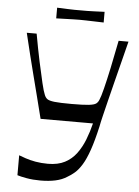

<svg xmlns="http://www.w3.org/2000/svg" viewBox="-57 -878 673 931"><g transform="rotate(5 279.0 -413.0)"><path d="M62 -8V-105Q73 -101 94 -93.5Q115 -86 143.5 -81Q172 -76 204 -76Q253 -76 286.5 -93.5Q320 -111 342.5 -141.5Q365 -172 380 -210.5Q395 -249 405 -290H150Q134 -354 121 -404.5Q108 -455 96.5 -500Q85 -545 73 -593Q61 -641 47 -700H95Q108 -627 121 -566Q134 -505 144 -463.5Q154 -422 160 -409Q165 -395 174.5 -388Q184 -381 210 -378Q236 -375 293 -375Q350 -375 376.5 -378Q403 -381 412.5 -388Q422 -395 427 -409Q433 -422 443.5 -463.5Q454 -505 467 -566Q480 -627 494 -700H542Q530 -652 517 -601Q504 -550 491.5 -500.5Q479 -451 468 -406.5Q457 -362 449 -329Q441 -296 438 -279Q422 -208 406 -162Q390 -116 373 -88.5Q356 -61 338.5 -46Q321 -31 303 -21Q280 -6 248 1Q216 8 175 8Q138 8 107.5 2.5Q77 -3 62 -8ZM183 -782V-834Q213 -833 232.5 -832Q252 -831 267 -831Q282 -831 298 -831Q314 -831 329 -831Q344 -831 364 -832Q384 -833 414 -834V-782Q384 -783 364 -783.5Q344 -784 328.5 -784.5Q313 -785 297 -785Q281 -785 266.5 -784.5Q252 -784 232.5 -783.5Q213 -783 183 -782Z"/></g></svg>

Font: Ojuju Medium
Style: Regular
Weight: 500
Designer: Chisaokwu Joboson, Mirko Velimirovic
Foundry: Udi Foundry
Version: Version 1.000